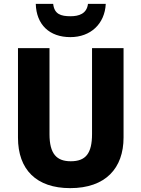

<svg xmlns="http://www.w3.org/2000/svg" viewBox="-20 -1029 731 993"><path d="M527 -1009H435C429 -958 388 -945 345 -945C294 -945 261 -956 255 -1009H165C168 -901 236 -837 344 -837C449 -837 522 -906 527 -1009ZM619 -318V-780H456V-336C456 -235 423 -195 346 -195C274 -195 236 -232 236 -335V-780H73V-317C73 -152 168 -56 343 -56C526 -56 619 -159 619 -318Z"/></svg>

Font: Noto Sans Malayalam UI SemiCondensed ExtraBold
Style: Regular
Weight: 800
Width: 4
Designer: Jelle Bosma - Monotype Design Team
Foundry: Monotype Imaging Inc.
Version: Version 2.104